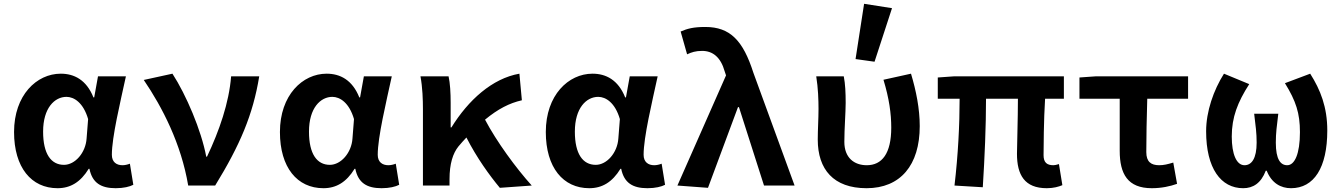

<svg xmlns="http://www.w3.org/2000/svg" viewBox="-20 -977 7040 1011"><path d="M54 -282C54 -95 145 14 283 14C351 14 404 -18 447 -88H451C466 -14 512 14 589 14C631 14 663 6 682 -4L664 -115C651 -110 637 -107 625 -107C594 -107 569 -123 569 -162C569 -255 613 -437 643 -575H496L476 -464H472C435 -557 370 -589 300 -589C173 -589 54 -476 54 -282ZM436 -248C431 -172 375 -109 317 -109C249 -109 207 -166 207 -284C207 -409 268 -467 330 -467C370 -467 419 -436 444 -350Z M737 -556C835 -412 934 -220 971 0H1113C1243 -212 1312 -372 1345 -575H1197C1186 -436 1135 -289 1070 -152H1066C1040 -291 960 -478 888 -589Z M1454 -282C1454 -95 1545 14 1683 14C1751 14 1804 -18 1847 -88H1851C1866 -14 1912 14 1989 14C2031 14 2063 6 2082 -4L2064 -115C2051 -110 2037 -107 2025 -107C1994 -107 1969 -123 1969 -162C1969 -255 2013 -437 2043 -575H1896L1876 -464H1872C1835 -557 1770 -589 1700 -589C1573 -589 1454 -476 1454 -282ZM1836 -248C1831 -172 1775 -109 1717 -109C1649 -109 1607 -166 1607 -284C1607 -409 1668 -467 1730 -467C1770 -467 1819 -436 1844 -350Z M2780 0C2697 -92 2595 -231 2534 -347C2602 -403 2662 -434 2728 -449L2715 -589C2572 -564 2446 -450 2357 -306H2353V-435C2353 -488 2350 -540 2342 -575H2194C2205 -517 2207 -450 2207 -403V0H2347V-33C2347 -115 2365 -170 2394 -206C2408 -223 2422 -238 2436 -253C2491 -145 2558 -53 2612 12Z M2854 -282C2854 -95 2945 14 3083 14C3151 14 3204 -18 3247 -88H3251C3266 -14 3312 14 3389 14C3431 14 3463 6 3482 -4L3464 -115C3451 -110 3437 -107 3425 -107C3394 -107 3369 -123 3369 -162C3369 -255 3413 -437 3443 -575H3296L3276 -464H3272C3235 -557 3170 -589 3100 -589C2973 -589 2854 -476 2854 -282ZM3236 -248C3231 -172 3175 -109 3117 -109C3049 -109 3007 -166 3007 -284C3007 -409 3068 -467 3130 -467C3170 -467 3219 -436 3244 -350Z M3547 0 3708 12 3866 -413H3871L4003 0H4164L3947 -594C3893 -763 3825 -835 3694 -835C3630 -835 3599 -826 3564 -811L3598 -691C3622 -702 3643 -709 3677 -709C3733 -709 3775 -676 3796 -601L3803 -580Z M4485 -666 4585 -652 4677 -934 4530 -957ZM4286 -242C4286 -85 4369 14 4543 14C4721 14 4823 -107 4823 -313C4823 -405 4804 -499 4777 -589L4632 -557C4662 -458 4673 -379 4673 -305C4673 -168 4624 -107 4544 -107C4478 -107 4426 -146 4426 -230C4426 -299 4433 -386 4433 -435C4433 -488 4431 -535 4423 -575H4278C4288 -513 4290 -450 4290 -403C4290 -350 4286 -295 4286 -242Z M5335 -167C5335 -56 5375 14 5492 14C5528 14 5555 6 5574 -2L5556 -113C5542 -109 5535 -107 5527 -107C5493 -107 5475 -121 5475 -160C5475 -196 5476 -347 5483 -457H5582V-575H5003L4918 -569V-457H5033C5033 -321 5025 -161 5006 0L5155 9C5165 -149 5172 -312 5172 -457H5340C5340 -351 5335 -209 5335 -167Z M5876 -183C5876 -61 5918 14 6045 14C6096 14 6142 4 6178 -9L6158 -121C6128 -112 6108 -107 6084 -107C6041 -107 6016 -125 6016 -176C6016 -254 6018 -355 6021 -457H6236V-575H5749L5664 -569V-457H5876Z M6331 -286C6331 -90 6409 14 6526 14C6578 14 6620 -12 6645 -78H6650C6676 -12 6725 14 6778 14C6899 14 6969 -94 6969 -290C6969 -413 6933 -504 6879 -589L6746 -539C6804 -445 6825 -381 6825 -281C6825 -166 6797 -107 6758 -107C6723 -107 6698 -137 6698 -226C6698 -277 6703 -312 6711 -378H6584C6592 -312 6597 -277 6597 -226C6597 -143 6571 -107 6533 -107C6491 -107 6466 -165 6466 -258C6466 -360 6497 -439 6558 -534L6425 -589C6370 -502 6331 -390 6331 -286Z"/></svg>

Font: Kawkab Mono
Style: Bold
Weight: 700
Monospace: yes
Designer: Abdullah Arif
Foundry: Abdullah Arif
Version: Version 1.000;PS 000.500;hotconv 1.0.88;makeotf.lib2.5.64775